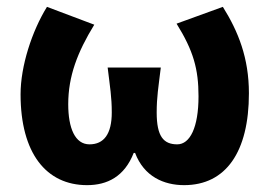

<svg xmlns="http://www.w3.org/2000/svg" viewBox="-20 -528 786 560"><path d="M234 12C293 12 343 -13 370 -82H374C400 -13 458 12 517 12C639 12 706 -85 706 -256C706 -359 675 -436 630 -508L495 -459C544 -380 559 -327 559 -247C559 -156 534 -107 497 -107C457 -107 437 -130 437 -200C437 -245 442 -273 449 -331H294C301 -273 306 -245 306 -200C306 -137 283 -107 241 -107C199 -107 179 -154 179 -224C179 -306 206 -376 255 -456L117 -508C73 -437 40 -335 40 -253C40 -81 115 12 234 12Z"/></svg>

Font: Giro Sans Regular
Style: Bold
Weight: 700
Designer: Paul D. Hunt
Foundry: Adobe Systems Incorporated
Version: Version 1.000;PS 1.0;hotconv 1.0.88;makeotf.lib2.5.647800